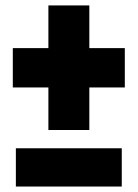

<svg xmlns="http://www.w3.org/2000/svg" viewBox="-20 -683 504 703"><path d="M307.1 -663.1V-506.8H437V-362.8H307.1V-207H157.2V-362.8H26.9V-506.8H157.2V-663.1ZM38.1 0V-140.1H425.8V0Z"/></svg>

Font: Fira Sans Compressed Heavy
Style: Regular
Weight: 900
Width: 1
Designer: Carrois Corporate & Edenspiekermann AG
Foundry: Carrois Corporate GbR & Edenspiekermann AG
Version: Version 4.203;PS 004.203;hotconv 1.0.88;makeotf.lib2.5.64775